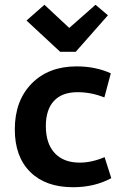

<svg xmlns="http://www.w3.org/2000/svg" viewBox="-20 -774 515 804"><path d="M232 -557 91 -688 166 -754 270 -657 380 -754 432 -710 297 -557ZM286 10Q171 10 106.5 -54Q42 -118 42 -232Q42 -352 112.5 -424Q183 -496 301 -496Q380 -496 444 -467L417 -366Q362 -388 305 -388Q240 -388 206 -351.5Q172 -315 172 -246Q172 -173 209 -133Q246 -93 314 -93Q364 -93 418 -116L446 -28Q376 10 286 10Z"/></svg>

Font: Cantarell
Style: Bold
Weight: 700
Designer: Dave Crossland, Nikolaus Waxweiler, Florian Fecher, Jacques Le Bailly, Eben Sorkin, Alexei Vanyashin, Alexios Zavras, Em
Version: Version 0.303